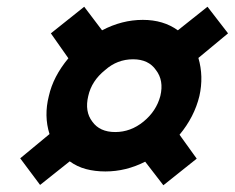

<svg xmlns="http://www.w3.org/2000/svg" viewBox="-20 -688 697 570"><path d="M657 -589 569 -516Q585 -461 572 -403Q557 -341 513 -288L564 -217L465 -138L411 -208Q354 -179 293 -179Q262 -179 235.5 -186Q209 -193 187 -209L99 -139L40 -218L127 -290Q110 -344 125 -403Q138 -461 183 -515L131 -589L230 -668L283 -598Q342 -629 404 -629Q465 -629 508 -598L596 -668ZM456 -403Q467 -449 443 -480Q421 -512 375 -512Q328 -512 292 -480Q252 -448 242 -403Q231 -357 254 -327Q276 -296 322 -296Q368 -296 406 -327Q444 -358 456 -403Z"/></svg>

Font: TypoPRO Sinkin Sans
Style: 600 SemiBold Italic
Weight: 600
Italic angle: -112°
Designer: Keith Bates
Foundry: K-Type
Version: Sinkin Sans (version 1.0)  by Keith Bates   •   © 2014   www